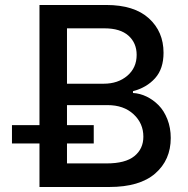

<svg xmlns="http://www.w3.org/2000/svg" viewBox="-20 -747 752 767"><path d="M137.7 0V-173.8H27.8V-247.1H137.7V-727.1H404.3Q516.1 -727.1 574.7 -673.8Q633.3 -620.6 633.3 -536.1Q633.3 -472.2 599.6 -434.6Q565.9 -397 511.2 -382.8V-375.5Q539.1 -374 565.4 -361.3Q591.8 -348.6 613.5 -326.7Q635.3 -304.7 648.7 -270.5Q662.1 -236.3 662.1 -195.8Q662.1 -107.9 600.1 -54Q538.1 0 416.5 0ZM247.6 -94.2H405.8Q481 -94.2 516.8 -123.3Q552.7 -152.3 552.7 -201.2Q552.7 -254.4 513.4 -290.8Q474.1 -327.1 409.7 -327.1H247.6V-247.1H354.5V-173.8H247.6ZM247.6 -412.6H394.5Q451.2 -412.6 488.5 -444.3Q525.9 -476.1 525.9 -527.8Q525.9 -575.2 493.2 -604.5Q460.4 -633.8 397.5 -633.8H247.6Z"/></svg>

Font: Karasuma Gothic
Style: Regular
Weight: 500
Designer: Rasmus Andersson / Ryoko Nishizuka
Foundry: Genbu
Version: Version 1.00